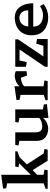

<svg xmlns="http://www.w3.org/2000/svg" viewBox="1144 -1944 812 3139"><g transform="rotate(-90 1549.5 -374.0)"><path d="M262 -67 347 -53 337 0H34V-35L122 -65V-663L41 -678L36 -729L262 -760V-277L450 -466L386 -477L396 -530H645V-495L548 -459L432 -340L611 -66L683 -53L673 0H492L338 -246L262 -173Z M741 -477 751 -530H956V-211Q956 -147 976.5 -118Q997 -89 1052 -89Q1092 -89 1132 -103Q1172 -117 1191 -140V-463L1116 -477L1126 -530H1331V-78L1412 -63L1417 -12L1191 12V-75Q1157 -34 1108 -12.5Q1059 9 1018 9Q970 9 924 -8.5Q878 -26 848 -66Q818 -106 816 -175V-463Z M1488 -459 1483 -510 1709 -542V-459Q1743 -500 1792 -519.5Q1841 -539 1882 -539Q1916 -539 1955 -522V-346L1885 -337L1848 -437Q1808 -437 1768.5 -422Q1729 -407 1709 -384V-67L1804 -53L1794 0H1481V-35L1569 -65V-444Z M2405 -187 2482 -174 2481 0H2028V-44L2310 -460H2131L2104 -342L2027 -355L2028 -530H2477V-486L2197 -70H2372Z M2685 -236Q2685 -179 2710 -144Q2735 -109 2777.5 -92.5Q2820 -76 2870 -76Q2905 -76 2943.5 -88Q2982 -100 3020 -125L3052 -67Q3003 -29 2946 -10Q2889 9 2839 9Q2782 9 2729 -6Q2676 -21 2634 -53Q2592 -85 2567.5 -136.5Q2543 -188 2543 -262Q2543 -339 2569.5 -392Q2596 -445 2638 -477Q2680 -509 2730 -523.5Q2780 -538 2826 -538Q2911 -538 2963.5 -497Q3016 -456 3041 -387.5Q3066 -319 3066 -236ZM2950 -318Q2950 -371 2932 -402.5Q2914 -434 2886 -448.5Q2858 -463 2828 -463Q2794 -463 2762.5 -447Q2731 -431 2710.5 -399Q2690 -367 2688 -318Z"/></g></svg>

Font: Brawler
Style: Bold
Weight: 700
Designer: Oleg Frolov, Haley Fiege
Foundry: Oleg Frolov, Haley Fiege
Version: Version 1.101; ttfautohint (v1.8.3)